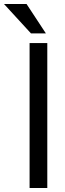

<svg xmlns="http://www.w3.org/2000/svg" viewBox="-79 -934 323 954"><path d="M68 -720H156V0H68ZM75 -768 -59 -914H53L149 -768Z"/></svg>

Font: Aspekta Variable
Style: Regular
Weight: 400
Designer: Ivo Dolenc
Version: Version 2.100